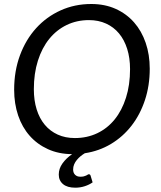

<svg xmlns="http://www.w3.org/2000/svg" viewBox="-20 -744 786 936"><path d="M413 105.5Q419.5 105.5 421.5 112L431.5 145Q415.5 156.5 393.2 163.8Q371 171 347 171Q308 171 287.2 153.5Q266.5 136 266.5 107Q266.5 78 284.5 52.8Q302.5 27.5 331.5 7.5Q266 7 213.8 -16.8Q161.5 -40.5 124.8 -82Q88 -123.5 68.5 -181Q49 -238.5 49 -306.5Q49 -398 77.5 -474.8Q106 -551.5 156.5 -607Q207 -662.5 275.8 -693.5Q344.5 -724.5 425 -724.5Q491 -724.5 543.8 -700.8Q596.5 -677 633.5 -635Q670.5 -593 690.2 -535.2Q710 -477.5 710 -409Q710 -326.5 686.5 -255.8Q663 -185 621 -131Q579 -77 521 -42.2Q463 -7.5 393.5 3Q383.5 9 373.2 17.2Q363 25.5 354.8 35.5Q346.5 45.5 341.5 57.2Q336.5 69 336.5 82.5Q336.5 98.5 346 108Q355.5 117.5 371.5 117.5Q381.5 117.5 388.5 115.8Q395.5 114 400 111.8Q404.5 109.5 407.5 107.5Q410.5 105.5 413 105.5ZM614 -407Q614 -461.5 600 -505.8Q586 -550 560.2 -581Q534.5 -612 497.2 -629Q460 -646 413.5 -646Q354.5 -646 305.2 -622.2Q256 -598.5 220.2 -554.5Q184.5 -510.5 164.8 -448.2Q145 -386 145 -309Q145 -254.5 158.8 -210.5Q172.5 -166.5 198.5 -135.5Q224.5 -104.5 261.5 -87.8Q298.5 -71 345 -71Q404.5 -71 454 -94.5Q503.5 -118 539 -161.8Q574.5 -205.5 594.2 -267.8Q614 -330 614 -407Z"/></svg>

Font: Lato
Style: Italic
Weight: 400
Italic angle: -7°
Designer: Lukasz Dziedzic
Foundry: tyPoland Lukasz Dziedzic
Version: Version 2.007; 2014-02-27